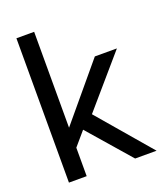

<svg xmlns="http://www.w3.org/2000/svg" viewBox="-131 -788 747 875"><g transform="rotate(-20 243.0 -350.0)"><path d="M359.5 -500H466.5L257 -257L477 0H373L195 -204.5L138 -138V0H52V-700H138V-235Z"/></g></svg>

Font: Overused Grotesk
Style: Regular
Weight: 450
Version: Version 0.004